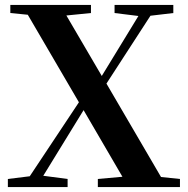

<svg xmlns="http://www.w3.org/2000/svg" viewBox="-20 -761 766 781"><path d="M446 -708 543 -696 394 -452 250 -698 350 -708V-741H22V-708L93 -701L301 -345L101 -44L12 -33V0H255V-33L156 -46L320 -313L478 -42L378 -33V0H712V-33L635 -41L413 -421L592 -697L685 -708V-741H446Z"/></svg>

Font: Noto Serif JP
Style: Bold
Weight: 700
Designer: Ryoko NISHIZUKA 西塚涼子 (kana & ideographs); Frank Grießhammer (Latin, Greek & Cyrillic); Wenlong ZHANG 张文龙 (bopomofo); San
Foundry: Adobe
Version: Version 2.001;hotconv 1.1.0;makeotfexe 2.6.0